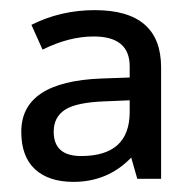

<svg xmlns="http://www.w3.org/2000/svg" viewBox="-20 -742 377 379"><path d="M167 -722Q298 -722 298 -609V-389H251L239 -431Q193 -383 125 -383Q76 -383 49 -408Q22 -433 22 -482Q22 -581 180 -587L236 -589V-611Q236 -670 165 -670Q116 -670 64 -644L42 -693Q100 -722 167 -722ZM236 -544 188 -542Q131 -540 108.5 -525.5Q86 -511 86 -482Q86 -434 140 -434Q236 -434 236 -521Z"/></svg>

Font: Advent Sans Logo
Style: Regular
Weight: 400
Designer: Types & Symbols
Foundry: Types & Symbols
Version: Version 1.002